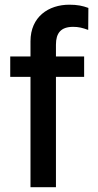

<svg xmlns="http://www.w3.org/2000/svg" viewBox="-20 -781 409 801"><path d="M331 -545.5H213.4V-594.5C213.4 -642.8 233.7 -669 285.2 -669C307.5 -669 323.5 -665.1 348 -656.2L348.7 -747.9C324.9 -756.7 302.9 -761.4 269.2 -761.4C182.5 -761.4 107.2 -710.9 107.2 -608.7V-545.5H22.7V-460.2H107.2V0H213.4V-460.2H331Z"/></svg>

Font: Magic Ui Pro Medium
Style: Regular
Weight: 500
Designer: Stefan Endress, Andreas Faust
Version: Version 1.000;FEAKit 1.0